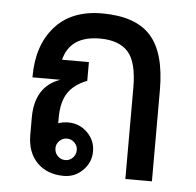

<svg xmlns="http://www.w3.org/2000/svg" viewBox="-45 -607 676 661"><g transform="rotate(5 292.5 -276.5)"><path d="M502.9 0H411.1V-314.9Q411.1 -403.8 379.6 -439Q348.1 -474.1 282.2 -474.1Q179.2 -474.1 158.2 -390.1H251V-325.2Q206.1 -308.1 185.1 -276.4Q164.1 -244.6 164.1 -189V-170.9Q179.2 -176.8 199.2 -176.8Q237.3 -176.8 264.6 -149.9Q292 -123 292 -85Q292 -46.9 264.6 -19.5Q237.3 7.8 199.2 7.8Q141.1 7.8 106.4 -27.3Q71.8 -62.5 71.8 -123V-182.1Q71.8 -290.5 158.2 -320.8H62V-324.2Q62 -431.2 119.1 -496.1Q176.3 -561 282.2 -561Q397.5 -561 450.2 -502.7Q502.9 -444.3 502.9 -314.9ZM199.2 -46.9Q214.4 -46.9 225.1 -57.9Q235.8 -68.8 235.8 -85Q235.8 -99.6 224.9 -110.4Q213.9 -121.1 199.2 -121.1Q184.1 -121.1 173.1 -110.4Q162.1 -99.6 162.1 -85Q162.1 -68.8 172.9 -57.9Q183.6 -46.9 199.2 -46.9Z"/></g></svg>

Font: IranNastaliq
Style: Regular
Weight: 400
Designer: Hossein Zahedi
Version: Version 1.5